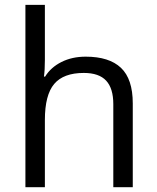

<svg xmlns="http://www.w3.org/2000/svg" viewBox="-20 -780 654 800"><path d="M452.1 0V-346.2Q452.1 -411.6 422.4 -443.8Q392.6 -476.1 329.1 -476.1Q244.6 -476.1 205.8 -430.2Q167 -384.3 167 -279.8V0H85.9V-759.8H167V-529.8Q167 -488.3 163.1 -460.9H168Q191.9 -499.5 236.1 -521.7Q280.3 -543.9 336.9 -543.9Q435.1 -543.9 484.1 -497.3Q533.2 -450.7 533.2 -349.1V0Z"/></svg>

Font: f0_46825 
Style: Regular
Weight: 400
Foundry: Ascender Corporation
Version: Version 1.10